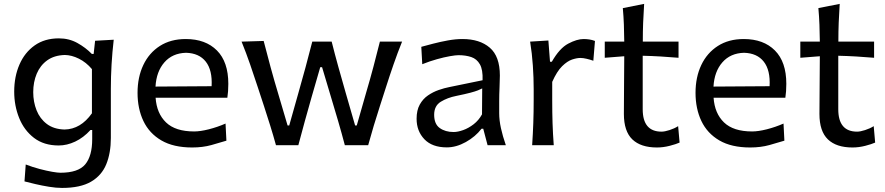

<svg xmlns="http://www.w3.org/2000/svg" viewBox="-20 -738 4498 976"><path d="M295.4 217.3Q265.1 217.3 229.2 211.4Q193.4 205.6 160.2 197.8Q127 189.9 104.5 184.1L110.8 98.1Q146.5 111.8 181.9 121.1Q217.3 130.4 245.4 135.3Q273.4 140.1 287.1 140.1Q377.4 140.1 413.1 97.7Q448.7 55.2 448.7 -30.8V-77.1H439.9Q404.3 -38.1 362.3 -18.3Q320.3 1.5 278.3 1.5Q203.1 1.5 152.8 -37.1Q102.5 -75.7 77.4 -138.2Q52.2 -200.7 52.2 -272.5Q52.2 -348.6 78.9 -409.9Q105.5 -471.2 156.2 -507.1Q207 -543 279.3 -543Q331.1 -543 373.3 -519.5Q415.5 -496.1 446.8 -463.9H456.1L463.4 -530.8L558.1 -536.1Q543.5 -410.2 543.5 -286.6V-36.6Q543.5 39.6 520.3 96.7Q497.1 153.8 442.9 185.5Q388.7 217.3 295.4 217.3ZM308.1 -79.6Q390.1 -81.1 447.3 -162.1V-386.7Q418 -421.4 381.1 -439.7Q344.2 -458 309.6 -458.5Q255.9 -457 220.2 -431.4Q184.6 -405.8 166.7 -363.3Q148.9 -320.8 148.9 -269.5Q148.9 -220.2 165.8 -177.5Q182.6 -134.8 218 -107.9Q253.4 -81.1 308.1 -79.6Z M957 11.7Q861.8 11.7 800.3 -24.2Q738.8 -60.1 709 -122.8Q679.2 -185.5 679.2 -266.1Q679.2 -345.7 708.5 -407.5Q737.8 -469.2 792.7 -504.4Q847.7 -539.6 924.3 -539.6Q1024.9 -539.6 1082.8 -481.4Q1140.6 -423.3 1140.6 -312Q1140.6 -272.5 1135.7 -241.2H771Q776.4 -161.6 824 -115.7Q871.6 -69.8 966.8 -69.8Q998.5 -69.8 1041.7 -80.8Q1085 -91.8 1126.5 -109.9L1130.9 -22.9Q1099.6 -13.2 1054.9 -0.7Q1010.3 11.7 957 11.7ZM1055.7 -299.8Q1060.1 -381.3 1026.1 -424.6Q992.2 -467.8 925.8 -469.7Q856.4 -467.8 815.7 -421.1Q774.9 -374.5 770.5 -297.9Z M1382.8 0Q1369.1 -49.8 1353.5 -99.9Q1337.9 -149.9 1321.3 -200.7L1290.5 -294.4Q1271.5 -352.5 1251.7 -409.9Q1231.9 -467.3 1208 -526.4L1320.3 -529.8Q1336.4 -466.3 1355.7 -395.8Q1375 -325.2 1394.5 -260.7L1441.9 -100.1H1450.2L1496.6 -264.6Q1515.1 -330.1 1533 -395.3Q1550.8 -460.4 1567.4 -526.4H1666Q1681.6 -463.9 1700.2 -397.2Q1718.8 -330.6 1737.3 -266.1L1785.2 -100.1H1793.5L1841.8 -269Q1860.4 -331.5 1878.7 -400.4Q1897 -469.2 1911.1 -526.4H2023.9Q2000.5 -468.3 1980.5 -410.4Q1960.4 -352.5 1941.9 -294.4L1912.1 -201.7Q1895.5 -150.4 1880.1 -99.4Q1864.7 -48.3 1851.6 0H1732.9Q1717.3 -59.6 1698.5 -123.8Q1679.7 -188 1662.1 -246.1L1617.2 -396.5H1607.9L1564 -244.6Q1547.4 -186.5 1529.8 -123Q1512.2 -59.6 1496.6 0Z M2251.5 11.2Q2176.8 11.2 2137.2 -30.3Q2097.7 -71.8 2097.7 -134.3Q2097.7 -177.7 2113.8 -206.5Q2129.9 -235.4 2155.5 -252.9Q2181.2 -270.5 2210 -280.5Q2238.8 -290.5 2264.2 -295.4L2433.1 -330.1Q2435.1 -383.8 2419.4 -411.1Q2403.8 -438.5 2375.5 -448Q2347.2 -457.5 2310.5 -457.5Q2296.4 -457.5 2267.1 -452.4Q2237.8 -447.3 2200.9 -437Q2164.1 -426.8 2126.5 -411.6L2121.6 -500Q2146.5 -506.8 2182.1 -516.1Q2217.8 -525.4 2256.8 -532.5Q2295.9 -539.6 2331.1 -539.6Q2418.5 -539.6 2469.7 -495.6Q2521 -451.7 2521 -354Q2521 -330.1 2519.3 -293.7Q2517.6 -257.3 2517.6 -224.1V-162.6Q2517.6 -127 2526.4 -86.7Q2535.2 -46.4 2551.3 0H2458.5L2436.5 -83.5H2427.7Q2396.5 -43 2347.9 -15.9Q2299.3 11.2 2251.5 11.2ZM2285.6 -66.9Q2307.1 -66.9 2334.5 -76.7Q2361.8 -86.4 2387.7 -106.4Q2413.6 -126.5 2430.2 -156.7L2431.2 -288.6Q2422.9 -284.2 2409.7 -278.8Q2396.5 -273.4 2370.8 -266.6Q2345.2 -259.8 2299.8 -250.5Q2254.9 -241.7 2220.9 -220.9Q2187 -200.2 2187 -154.8Q2187 -107.4 2215.3 -87.2Q2243.7 -66.9 2285.6 -66.9Z M2685.1 0Q2689 -58.1 2690.9 -112.3Q2692.9 -166.5 2692.9 -231.9V-284.7Q2692.9 -342.8 2688.7 -404.3Q2684.6 -465.8 2674.8 -526.4L2767.6 -532.2L2775.9 -424.3H2785.2Q2824.2 -492.7 2868.4 -516.1Q2912.6 -539.6 2946.8 -539.6Q2960.9 -539.6 2975.8 -537.4Q2990.7 -535.2 3004.4 -529.8L2996.1 -429.2Q2979.5 -435.1 2961.9 -439.2Q2944.3 -443.4 2930.2 -443.4Q2912.1 -443.4 2887.9 -435.3Q2863.8 -427.2 2837.4 -401.4Q2811 -375.5 2787.1 -321.8V-227.5Q2787.1 -165.5 2788.8 -111.8Q2790.5 -58.1 2794.9 0Z M3319.3 11.7Q3237.3 11.7 3194.3 -29.5Q3151.4 -70.8 3151.4 -158.7Q3151.4 -238.8 3152.3 -314Q3153.3 -389.2 3153.3 -452.1L3054.2 -444.3V-526.4H3153.3Q3152.8 -571.8 3151.4 -612.5Q3149.9 -653.3 3146 -696.8L3254.4 -718.3Q3251 -665.5 3249.3 -622.3Q3247.6 -579.1 3247.6 -526.4H3429.2V-444.3Q3384.3 -448.2 3338.1 -450.9Q3292 -453.6 3247.1 -454.6V-182.6Q3247.1 -68.8 3342.8 -68.8Q3358.9 -68.8 3383.3 -76.7Q3407.7 -84.5 3427.2 -96.7L3434.6 -13.2Q3417.5 -5.4 3384.5 3.2Q3351.6 11.7 3319.3 11.7Z M3793.5 11.7Q3698.2 11.7 3636.7 -24.2Q3575.2 -60.1 3545.4 -122.8Q3515.6 -185.5 3515.6 -266.1Q3515.6 -345.7 3544.9 -407.5Q3574.2 -469.2 3629.2 -504.4Q3684.1 -539.6 3760.7 -539.6Q3861.3 -539.6 3919.2 -481.4Q3977.1 -423.3 3977.1 -312Q3977.1 -272.5 3972.2 -241.2H3607.4Q3612.8 -161.6 3660.4 -115.7Q3708 -69.8 3803.2 -69.8Q3835 -69.8 3878.2 -80.8Q3921.4 -91.8 3962.9 -109.9L3967.3 -22.9Q3936 -13.2 3891.4 -0.7Q3846.7 11.7 3793.5 11.7ZM3892.1 -299.8Q3896.5 -381.3 3862.5 -424.6Q3828.6 -467.8 3762.2 -469.7Q3692.9 -467.8 3652.1 -421.1Q3611.3 -374.5 3606.9 -297.9Z M4313.5 11.7Q4231.4 11.7 4188.5 -29.5Q4145.5 -70.8 4145.5 -158.7Q4145.5 -238.8 4146.5 -314Q4147.5 -389.2 4147.5 -452.1L4048.3 -444.3V-526.4H4147.5Q4147 -571.8 4145.5 -612.5Q4144 -653.3 4140.1 -696.8L4248.5 -718.3Q4245.1 -665.5 4243.4 -622.3Q4241.7 -579.1 4241.7 -526.4H4423.3V-444.3Q4378.4 -448.2 4332.3 -450.9Q4286.1 -453.6 4241.2 -454.6V-182.6Q4241.2 -68.8 4336.9 -68.8Q4353 -68.8 4377.4 -76.7Q4401.9 -84.5 4421.4 -96.7L4428.7 -13.2Q4411.6 -5.4 4378.7 3.2Q4345.7 11.7 4313.5 11.7Z"/></svg>

Font: Pinar DS1 Medium
Style: Regular
Weight: 500
Designer: Amin Abedi
Version: Version 3.000